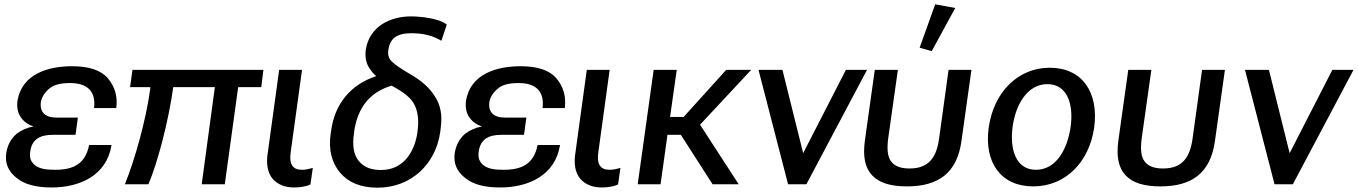

<svg xmlns="http://www.w3.org/2000/svg" viewBox="-20 -854 6294 890"><path d="M220 15C350 15 475 -41 497 -182H393C376 -95 321 -67 237 -67C206 -67 166 -68 141 -89C122 -105 116 -125 120 -150C127 -210 168 -229 224 -229H330L341 -309H241C215 -309 196 -315 183 -328C171 -341 167 -357 169 -379C173 -403 186 -424 207 -442C228 -461 260 -469 305 -469C388 -469 425 -428 416 -353H519C526 -406 513 -451 481 -490C449 -528 394 -547 314 -547C204 -547 82 -512 61 -387C57 -354 63 -326 81 -304C95 -287 112 -275 135 -268C104 -262 78 -250 57 -234C31 -211 15 -182 9 -145C2 -98 18 -60 56 -30C93 1 147 15 220 15Z M1201 -530H594L583 -450H671C677 -450 678 -449 677 -446C656 -291 604 -112 559 0H668C711 -100 762 -296 783 -450H976L915 0H1022L1084 -450H1191Z M1344 15C1375 15 1404 9 1419 1L1430 -76C1414 -71 1397 -67 1380 -67C1358 -67 1344 -73 1335 -86C1326 -99 1323 -121 1328 -152L1380 -530H1274L1222 -151C1212 -94 1221 -52 1244 -25C1267 1 1300 15 1344 15Z M1730 16C1885 16 2000 -92 2021 -244L2023 -262C2031 -321 2022 -368 1996 -407C1971 -447 1934 -480 1885 -508C1837 -536 1809 -556 1795 -570C1782 -583 1777 -600 1780 -621C1787 -676 1819 -700 1888 -700C1943 -700 1988 -688 2026 -665L2051 -740C2017 -769 1928 -778 1885 -778C1787 -778 1693 -730 1676 -626C1671 -591 1676 -562 1693 -537C1701 -524 1711 -512 1724 -501C1606 -463 1531 -372 1515 -248L1513 -236C1502 -161 1517 -101 1556 -54C1595 -8 1652 16 1730 16ZM1900 -371C1917 -338 1922 -298 1916 -251L1914 -234C1899 -144 1846 -66 1747 -66C1706 -66 1670 -75 1643 -108C1620 -136 1612 -178 1621 -237L1622 -247C1638 -353 1692 -426 1795 -457C1850 -428 1885 -400 1900 -371Z M2299 15C2429 15 2554 -41 2576 -182H2472C2455 -95 2400 -67 2316 -67C2285 -67 2245 -68 2220 -89C2201 -105 2195 -125 2199 -150C2206 -210 2247 -229 2303 -229H2409L2420 -309H2320C2294 -309 2275 -315 2262 -328C2250 -341 2246 -357 2248 -379C2252 -403 2265 -424 2286 -442C2307 -461 2339 -469 2384 -469C2467 -469 2504 -428 2495 -353H2598C2605 -406 2592 -451 2560 -490C2528 -528 2473 -547 2393 -547C2283 -547 2161 -512 2140 -387C2136 -354 2142 -326 2160 -304C2174 -287 2191 -275 2214 -268C2183 -262 2157 -250 2136 -234C2110 -211 2094 -182 2088 -145C2081 -98 2097 -60 2135 -30C2172 1 2226 15 2299 15Z M2770 15C2801 15 2830 9 2845 1L2856 -76C2840 -71 2823 -67 2806 -67C2784 -67 2770 -73 2761 -86C2752 -99 2749 -121 2754 -152L2806 -530H2700L2648 -151C2638 -94 2647 -52 2670 -25C2693 1 2726 15 2770 15Z M2936 0H3042L3074 -229H3136L3283 0H3404L3225 -276L3462 -530H3346L3149 -312H3086L3117 -530H3010Z M3901 -530 3703 -144 3607 -530H3496L3633 0H3718L3999 -530Z M4184 10C4331 10 4417 -53 4437 -202L4483 -530H4377L4333 -211C4321 -127 4288 -73 4196 -73C4153 -73 4125 -85 4110 -107C4094 -128 4091 -164 4097 -211L4142 -530H4035L3989 -202C3979 -128 3990 -76 4022 -42C4054 -7 4107 10 4184 10ZM4299 -617 4408 -817 4315 -834 4243 -633Z M4769 10C4920 10 5029 -103 5052 -263C5074 -425 4997 -540 4846 -540C4699 -540 4586 -427 4563 -262C4541 -102 4619 10 4769 10ZM4782 -67C4688 -67 4660 -163 4674 -267C4688 -369 4742 -464 4835 -464C4928 -464 4957 -370 4943 -267C4928 -162 4876 -67 4782 -67Z M5359 10C5506 10 5592 -53 5612 -202L5658 -530H5552L5508 -211C5496 -127 5463 -73 5371 -73C5328 -73 5300 -85 5285 -107C5269 -128 5266 -164 5272 -211L5317 -530H5210L5164 -202C5154 -128 5165 -76 5197 -42C5229 -7 5282 10 5359 10Z M6156 -530 5958 -144 5862 -530H5751L5888 0H5973L6254 -530Z"/></svg>

Font: Cheyenne Sans Medium
Style: Italic
Weight: 500
Italic angle: -8.13011°
Designer: The Public Sans project authors (U.S. Web Design System), Libre Franklin designed by Pablo Impallari and Rodrigo Fuenzal
Foundry: The Cheyenne Sans Project Authors
Version: Version 2.007